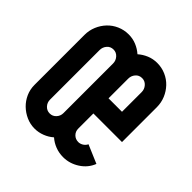

<svg xmlns="http://www.w3.org/2000/svg" viewBox="-153 -673 807 807"><g transform="rotate(45 250.5 -270.0)"><path d="M295 -120Q295 -103 306.5 -91.5Q318 -80 335 -80Q346 -80 356.5 -86.5Q367 -93 372 -104L454 -69Q440 -33 406.5 -11.5Q373 10 335 10Q310 10 288 1.5Q266 -7 249 -22Q232 -7 210 1.5Q188 10 165 10Q139 10 115.5 -0.5Q92 -11 74 -28.5Q56 -46 45.5 -69.5Q35 -93 35 -120V-417Q35 -444 45 -468Q55 -492 72.5 -510.5Q90 -529 114 -539.5Q138 -550 165 -550Q190 -550 211.5 -541Q233 -532 250 -517Q267 -532 288.5 -541Q310 -550 335 -550Q362 -550 386 -539.5Q410 -529 427.5 -510.5Q445 -492 455 -468Q465 -444 465 -417V-210H295ZM125 -122Q125 -105 136.5 -92.5Q148 -80 165 -80Q182 -80 193.5 -92.5Q205 -105 205 -122V-417Q205 -434 193.5 -447Q182 -460 165 -460Q147 -460 136 -447Q125 -434 125 -417ZM375 -300V-417Q375 -434 363.5 -447Q352 -460 335 -460Q317 -460 306 -447Q295 -434 295 -417V-300Z"/></g></svg>

Font: Berliner Wand
Style: Regular
Weight: 400
Designer: Peter Wiegel
Foundry: Peter Wiegel
Version: Version 1.000